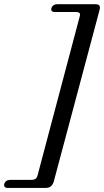

<svg xmlns="http://www.w3.org/2000/svg" viewBox="-102 -773 498 918"><path d="M77.5 66 279 -694Q282.5 -705.5 278.2 -710.5Q274 -715.5 261 -715.5H161.5Q138.5 -715.5 144 -734.5Q146.5 -743 154 -748Q161.5 -753 173 -753H353Q369 -753 373.5 -745.8Q378 -738.5 373.5 -723.5L155 95.5Q150 111 140.8 118.2Q131.5 125.5 116 125.5H-64Q-75.5 125.5 -79.8 120.2Q-84 115 -81.5 106.5Q-75.5 87 -52.5 87H47.5Q60 87 67.2 82.2Q74.5 77.5 77.5 66Z"/></svg>

Font: Fraunces
Style: Italic
Weight: 400
Italic angle: -16°
Version: Version 1.000;[b76b70a41]